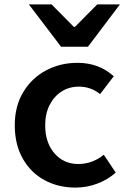

<svg xmlns="http://www.w3.org/2000/svg" viewBox="-20 -838 586 871"><path d="M47 -270Q47 -357 86 -421Q125 -485 189.5 -519Q254 -553 331 -553Q429 -553 496 -492L434 -411Q392 -445 338 -445Q294 -445 259.5 -423Q225 -401 205 -361.5Q185 -322 185 -270Q185 -191 227 -142.5Q269 -94 335 -94Q399 -94 451 -136L505 -55Q469 -23 421.5 -5Q374 13 323 13Q244 13 181.5 -21Q119 -55 83 -119Q47 -183 47 -270ZM111 -818H214L315 -716H320L421 -818H524L379 -626H257Z"/></svg>

Font: Nebula Sans Semibold
Style: Regular
Weight: 600
Designer: Paul D. Hunt for Adobe (as Source Sans)
Foundry: Nebula Entertainment & Broadcasting LLC
Version: Version 1.010